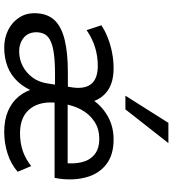

<svg xmlns="http://www.w3.org/2000/svg" viewBox="26 -836 819 911"><g transform="rotate(90 435.5 -380.5)"><path d="M206 9Q160 9 122 -10Q84 -29 62 -64Q40 -99 43 -146Q46 -199 77 -231Q108 -263 169.5 -278Q231 -293 325 -293H405L396 -232H331Q260 -232 217.5 -224Q175 -216 155 -198.5Q135 -181 133 -148Q132 -106 158.5 -84Q185 -62 224 -62Q261 -62 293 -78.5Q325 -95 347.5 -125Q370 -155 376 -197L395 -316Q403 -375 377.5 -405Q352 -435 292 -435Q248 -435 206 -422.5Q164 -410 123 -382L100 -452Q127 -470 160.5 -483Q194 -496 231 -503Q268 -510 303 -510Q372 -510 412 -480.5Q452 -451 465 -399H446Q477 -450 527.5 -480Q578 -510 642 -510Q715 -510 759.5 -475.5Q804 -441 820.5 -382.5Q837 -324 828 -254L824 -230H448L457 -292H772L753 -273Q759 -321 749.5 -359.5Q740 -398 712.5 -420Q685 -442 639 -442Q591 -442 556 -418.5Q521 -395 500.5 -357Q480 -319 473 -273L469 -250Q457 -166 494.5 -116Q532 -66 612 -66Q658 -66 696 -79Q734 -92 768 -119L795 -55Q759 -23 709 -7Q659 9 606 9Q549 9 507 -9Q465 -27 438 -59.5Q411 -92 400 -136H416Q398 -88 367 -55Q336 -22 295 -6.5Q254 9 206 9ZM434 -566 563 -770H659L499 -566Z"/></g></svg>

Font: Nunitoga
Style: Medium Italic
Weight: 500
Italic angle: -9°
Designer: Vernon Adams
Foundry: Vernon Adams
Version: Version 1.0